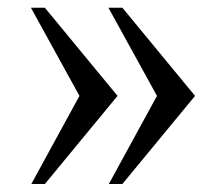

<svg xmlns="http://www.w3.org/2000/svg" viewBox="-20 -500 544 485"><path d="M58.1 -480.5H93.3L276.9 -257.8L93.3 -35.2H59.1L180.7 -257.8ZM253.9 -480.5H289.1L472.7 -257.8L289.1 -35.2H254.9L376.5 -257.8Z"/></svg>

Font: Arian AMU Serif
Style: Regular
Weight: 400
Designer: Ruben Hakobyan (Tarumian)
Foundry: Ruben Hakobyan (Tarumian)
Version: Version 1.002